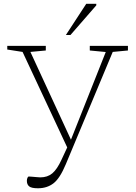

<svg xmlns="http://www.w3.org/2000/svg" viewBox="-20 -752 710 1004"><path d="M178.5 232.5Q145 232.5 132.8 222.8Q120.5 213 120.5 193.5Q120.5 185 123.5 178Q126.5 171 131 171Q134 171 146.2 172Q158.5 173 171.8 174.2Q185 175.5 190.5 175.5Q228.5 175.5 253.5 154.5Q278.5 133.5 301.5 83.5L331.5 19L98 -480.5L18 -493V-512H219.5V-488L139 -480.5L351 -21.5L533 -480L449.5 -488V-512H649V-488L569.5 -480.5L324.5 106Q293.5 180.5 259.8 206.5Q226 232.5 178.5 232.5ZM324.5 -569 431 -732H483.5V-724L348.5 -569Z"/></svg>

Font: Newsreader Caption ExtraLight
Style: Regular
Weight: 275
Designer: Hugues Gentile
Foundry: Production Type
Version: Version 1.001